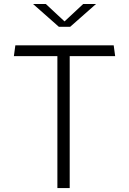

<svg xmlns="http://www.w3.org/2000/svg" viewBox="-20 -962 660 982"><path d="M273.5 -730H336.5V0H273.5ZM58.5 -730H561.5L569 -675H51ZM281 -825H339L471 -941.5H405.5L310 -852.5L214.5 -941.5H149Z"/></svg>

Font: Monaspace Krypton Var
Style: Regular
Weight: 400
Designer: Riley Cran and the Lettermatic Team
Version: Version 1.101 (Monaspace Krypton Var)